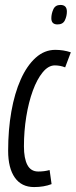

<svg xmlns="http://www.w3.org/2000/svg" viewBox="-20 -748 307 778"><path d="M118 10Q67 10 40 -28.5Q13 -67 13 -137Q13 -222 26 -296Q39 -370 64 -426Q89 -482 124.5 -514Q160 -546 204 -546Q237 -546 267 -536L244 -475Q224 -483 202 -483Q176 -483 153 -455Q130 -427 113 -380.5Q96 -334 86.5 -275.5Q77 -217 77 -155Q77 -106 91 -79.5Q105 -53 135 -53Q160 -53 181 -59L189 -2Q158 10 118 10ZM213 -649Q188 -649 188 -674Q188 -692 196 -710Q204 -728 225 -728Q251 -728 251 -701Q251 -683 243 -666Q235 -649 213 -649Z"/></svg>

Font: Georama ExtraCondensed
Style: Italic
Weight: 400
Width: 2
Italic angle: -9°
Designer: Jean-Baptiste Levee
Foundry: Production Type
Version: Version 1.000